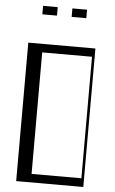

<svg xmlns="http://www.w3.org/2000/svg" viewBox="-64 -1040 648 1083"><g transform="rotate(5 260.0 -499.0)"><path d="M70 -784H450V0H70ZM435 -48V-736H153V-48ZM135 -998H218V-950H135ZM301 -998H384V-950H301Z"/></g></svg>

Font: Facade Sud
Style: Regular
Weight: 100
Designer: Éléonore Fines
Foundry: Velvetyne Type Foundry
Version: Version 1.001;Glyphs 3.2 (3202)